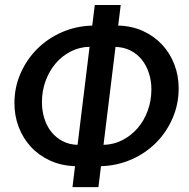

<svg xmlns="http://www.w3.org/2000/svg" viewBox="-20 -772 780 792"><path d="M467.5 -666.5Q524.5 -665 570.5 -643.8Q616.5 -622.5 649 -587.5Q681.5 -552.5 699.2 -506.2Q717 -460 717 -408Q717 -342.5 692.2 -285Q667.5 -227.5 624.5 -184Q581.5 -140.5 522.8 -114.5Q464 -88.5 396.5 -86.5L386 0H279L289.5 -86.5Q232.5 -88.5 186.2 -109.8Q140 -131 107.5 -166.2Q75 -201.5 57.2 -247.8Q39.5 -294 39.5 -346.5Q39.5 -411.5 64.5 -468.8Q89.5 -526 132.8 -569.5Q176 -613 234.5 -638.8Q293 -664.5 360.5 -666.5L371 -751.5H478ZM604.5 -403.5Q604.5 -439 594.2 -470.5Q584 -502 565 -525.8Q546 -549.5 518.5 -563.5Q491 -577.5 456.5 -578.5L407 -174.5Q449 -175.5 485 -194Q521 -212.5 547.8 -243.5Q574.5 -274.5 589.5 -315.8Q604.5 -357 604.5 -403.5ZM153 -350.5Q153 -315 163 -283.2Q173 -251.5 192 -227.8Q211 -204 238.2 -189.8Q265.5 -175.5 300 -174.5L349.5 -579Q307.5 -578 271.5 -559.5Q235.5 -541 209.2 -510Q183 -479 168 -438Q153 -397 153 -350.5Z"/></svg>

Font: Lato Semibold
Style: Italic
Weight: 600
Italic angle: -7°
Designer: Lukasz Dziedzic
Foundry: tyPoland Lukasz Dziedzic
Version: Version 2.006; 2014-01-15